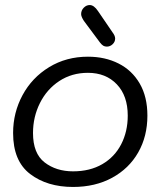

<svg xmlns="http://www.w3.org/2000/svg" viewBox="-20 -742 633 762"><path d="M32 -214Q32 -295 69.5 -364.5Q107 -434 175 -475.5Q243 -517 329 -517Q397 -517 450.5 -490Q504 -463 534.5 -410.5Q565 -358 565 -283Q565 -201 528.5 -137Q492 -73 425 -36.5Q358 0 270 0Q167 0 99.5 -51.5Q32 -103 32 -214ZM487 -283Q487 -362 443.5 -407.5Q400 -453 329 -453Q265 -453 215.5 -420.5Q166 -388 138.5 -333Q111 -278 111 -214Q111 -133 157 -97.5Q203 -62 270 -62Q337 -62 386 -90.5Q435 -119 461 -169.5Q487 -220 487 -283ZM377 -573 313 -659Q302 -676 302 -686Q302 -701 312.5 -711.5Q323 -722 336 -722Q353 -722 369 -698L427 -613Q437 -600 437 -589Q437 -576 427 -566.5Q417 -557 404 -557Q396 -557 390 -560.5Q384 -564 377 -573Z"/></svg>

Font: Mali
Style: Italic
Weight: 400
Italic angle: -10°
Version: Version 1.000; ttfautohint (v1.6)